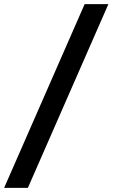

<svg xmlns="http://www.w3.org/2000/svg" viewBox="-119 -790 545 930"><path d="M-99 120 291 -770H406L16 120Z"/></svg>

Font: Radio Canada Big Medium
Style: Italic
Weight: 500
Italic angle: -12°
Designer: Étienne Aubert Bonn
Foundry: Coppers and Brasses
Version: Version 1.001